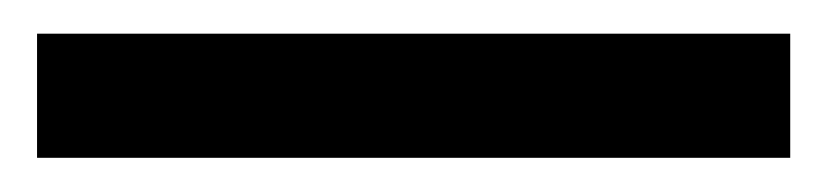

<svg xmlns="http://www.w3.org/2000/svg" viewBox="-20 -20 491 114"><path d="M449.2 0H2V73.7H449.2Z"/></svg>

Font: Shabnam
Style: Regular
Weight: 400
Foundry: DejaVu fonts team - Redesigned by Saber Rastikerdar - Based on Vazir font
Version: Version 5.0.1